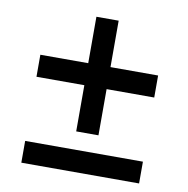

<svg xmlns="http://www.w3.org/2000/svg" viewBox="-74 -716 773 790"><g transform="rotate(10 312.0 -321.5)"><path d="M359 -644V-450H558V-358H359V-165H266V-358H66V-450H266V-644ZM558 1H66V-90H558Z"/></g></svg>

Font: CBA Beacon Sans Bold
Style: Regular
Weight: 700
Designer: Wei Huang
Foundry: Wei Huang
Version: Version 1.002